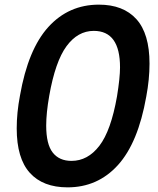

<svg xmlns="http://www.w3.org/2000/svg" viewBox="-20 -795 680 827"><path d="M52 -242Q52 -310 66 -383Q101 -583 188.5 -679Q276 -775 406 -775Q511 -775 567.5 -712.5Q624 -650 624 -521Q624 -453 610 -379Q575 -180 488 -84Q401 12 271 12Q165 12 108.5 -50.5Q52 -113 52 -242ZM484 -380Q497 -460 497 -505Q497 -662 384 -662Q315 -662 266.5 -596Q218 -530 192 -382Q179 -308 179 -254Q179 -174 207 -138Q235 -102 288 -102Q358 -102 408 -167Q458 -232 484 -380Z"/></svg>

Font: Open Sauce Sans SemiBold Italic
Style: Regular
Weight: 600
Italic angle: -10°
Designer: Alfredo Marco Pradil
Foundry: Creative Sauce Fz LLC
Version: Version 1.477